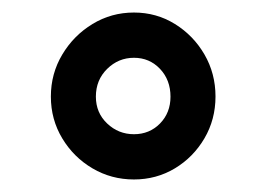

<svg xmlns="http://www.w3.org/2000/svg" viewBox="-20 -741 429 308"><path d="M194.9 -453.1Q158.6 -453.1 128.4 -470.9Q98.1 -488.7 79.9 -519Q61.6 -549.3 61.6 -586.1Q61.6 -622.9 79.9 -653.5Q98.1 -684.1 128.4 -702.5Q158.6 -720.9 194.9 -720.9Q230.9 -720.9 260.6 -702.5Q290.3 -684.1 308 -653.6Q325.7 -623 325.7 -586.2Q325.7 -549.3 307.9 -519Q290.1 -488.7 260.5 -470.9Q230.8 -453.1 194.9 -453.1ZM194.9 -525.7Q219.8 -525.7 236.7 -542.9Q253.5 -560.1 253.5 -585.9Q253.5 -612.7 236.7 -630.5Q219.8 -648.3 194.9 -648.3Q170 -648.3 151.9 -630.5Q133.8 -612.7 133.8 -586Q133.8 -560.1 151.9 -542.9Q170 -525.7 194.9 -525.7Z"/></svg>

Font: Heebo
Style: Regular
Weight: 400
Designer: Oded Ezer
Foundry: Ezer Type House
Version: Version 3.100